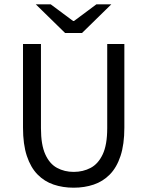

<svg xmlns="http://www.w3.org/2000/svg" viewBox="-20 -861 685 893"><path d="M322.6 12Q272.2 12 229.4 -2.5Q186.6 -16.9 154.7 -49.4Q122.7 -81.9 104.8 -135.8Q87 -189.6 87 -267.5V-656.3H170.5V-265Q170.5 -187.5 190.7 -143.1Q210.8 -98.6 245.5 -80.1Q280.1 -61.5 322.6 -61.5Q366.1 -61.5 401.4 -80.1Q436.7 -98.6 457.7 -143.1Q478.7 -187.5 478.7 -265V-656.3H558.4V-267.5Q558.4 -189.6 540.6 -135.8Q522.8 -81.9 490.7 -49.4Q458.6 -16.9 415.8 -2.5Q373 12 322.6 12ZM282.7 -707.6 146.3 -841H215.7L320.1 -763.3H324.1L428.5 -841H497.9L361.5 -707.6Z"/></svg>

Font: Source Sans 3
Style: Regular
Weight: 200
Designer: Paul D. Hunt
Foundry: Adobe
Version: Version 3.046;hotconv 1.0.118;makeotfexe 2.5.65603